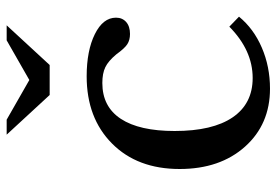

<svg xmlns="http://www.w3.org/2000/svg" viewBox="-147 -673 830 576"><g transform="rotate(-90 268.0 -385.0)"><path d="M476 -112 506 -83Q470 -39 413 -14.5Q356 10 290 10Q183 10 116 -65Q49 -140 49 -261Q49 -388 125.5 -464Q202 -540 327 -540Q404 -540 453.5 -515.5Q503 -491 503 -452Q503 -433 490 -421.5Q477 -410 454 -410Q436 -410 423.5 -418Q411 -426 393 -451Q373 -475 354.5 -484Q336 -493 307 -493Q236 -493 199.5 -437.5Q163 -382 163 -276Q163 -162 204 -102Q245 -42 322 -42Q405 -42 476 -112ZM361 -651H271L152 -780H197L316 -712L435 -780H480Z"/></g></svg>

Font: Libre Baskerville
Style: Regular
Weight: 400
Designer: Pablo Impallari, Rodrigo Fuenzalida
Foundry: Pablo Impallari, Rodrigo Fuenzalida
Version: Version 1.000